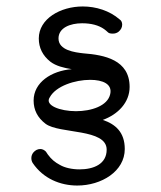

<svg xmlns="http://www.w3.org/2000/svg" viewBox="-20 -574 498 594"><path d="M202 -360C139 -355 84 -319 84 -263C84 -234 96 -210 121 -191C164 -159 310 -177 310 -111C310 -66 269 -50 226 -50C203 -50 180 -55 165 -64C150 -72 139 -81 128 -96L122 -105C117 -110 111 -113 105 -113C96 -113 89 -109 83 -102C79 -97 77 -91 77 -85C77 -80 78 -75 81 -70C114 -21 167 0 219 0C294 0 366 -44 366 -113C366 -165 337 -190 298 -203C345 -220 381 -257 381 -305C381 -389 303 -404 238 -409C212 -412 161 -418 161 -455C161 -488 197 -502 234 -502C262 -502 285 -496 302 -484C306 -481 310 -478 314 -474C317 -471 322 -470 329 -470C336 -470 342 -472 347 -476C354 -482 358 -489 358 -498C358 -505 355 -511 350 -514C319 -541 277 -554 236 -554C167 -554 100 -516 100 -455C100 -426 112 -402 136 -383C153 -370 177 -364 202 -360ZM134 -273C153 -308 212 -327 259 -327C298 -327 328 -314 321 -283C313 -246 262 -230 215 -230C166 -230 117 -248 134 -273Z"/></svg>

Font: Fabada
Style: Regular
Weight: 400
Designer: deFharo
Foundry: deFharo.com
Version: Version 4.000 2011 initial release